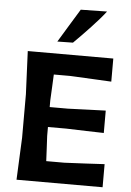

<svg xmlns="http://www.w3.org/2000/svg" viewBox="-63 -1014 723 1060"><g transform="rotate(5 299.0 -484.0)"><path d="M69.5 0Q72 -57.5 74.5 -112Q77 -166.5 80 -233.5V-475Q77 -544.5 74.5 -599Q72 -653.5 69.5 -713H543.5V-585Q496 -588 441.8 -590.2Q387.5 -592.5 314 -596.5H224Q222.5 -563 220.8 -528Q219 -493 217 -453V-415.5H318.5Q385.5 -418 433.5 -419.8Q481.5 -421.5 527 -423V-299Q479.5 -300 431.5 -301.5Q383.5 -303 318.5 -305H217V-255.5Q219 -216.5 220.8 -182.8Q222.5 -149 224 -116.5H324.5Q386 -119.5 440.8 -122.2Q495.5 -125 546.5 -128V0ZM227.5 -779.5Q256.5 -827 284.5 -873.5Q312.5 -920 341 -966L486.5 -968.5Q455 -927.5 407.2 -876.8Q359.5 -826 314 -781Z"/></g></svg>

Font: Commissioner Loud SemiBold
Style: Regular
Weight: 600
Designer: Kostas Bartsokas
Foundry: Kostas Bartsokas
Version: Version 1.000; ttfautohint (v1.8.3)